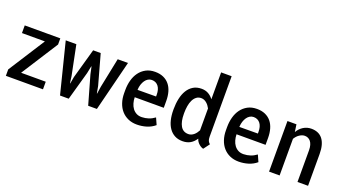

<svg xmlns="http://www.w3.org/2000/svg" viewBox="-58 -1326 3408 1902"><g transform="rotate(20 1646.0 -375.5)"><path d="M411.1 -468.3 162.6 -80.1H422.4V0H31.2V-67.4L277.8 -452.6H36.1V-533.2H411.1Z M924.3 -218.3 938 -144H940.9L951.7 -218.3L1016.1 -533.2H1124.5L990.7 0H898.9L813 -301.3L796.9 -377H793.9L778.3 -300.8L693.8 0H602.1L468.3 -533.2H580.1L643.6 -219.7Q644 -215.8 645.5 -205.6Q647 -195.3 648.4 -183.6Q649.9 -171.9 651.4 -161.6Q652.8 -151.4 653.3 -147.5H656.2L668.9 -219.2L757.3 -533.2H836.9Z M1414.1 10.3Q1361.8 10.3 1320.6 -8.3Q1279.3 -26.9 1250.5 -59.8Q1221.7 -92.8 1206.3 -138.7Q1190.9 -184.6 1190.9 -239.3V-273.4Q1190.9 -326.7 1204.1 -375.5Q1217.3 -424.3 1244.4 -461.4Q1271.5 -498.5 1312.5 -520.8Q1353.5 -543 1409.2 -543Q1459 -543 1496.3 -526.4Q1533.7 -509.8 1558.8 -479.5Q1584 -449.2 1596.7 -405.8Q1609.4 -362.3 1609.4 -309.1V-237.3H1310.5Q1308.6 -237.3 1306.9 -237.5Q1305.2 -237.8 1303.2 -237.3Q1303.7 -205.1 1312.3 -175.3Q1320.8 -145.5 1337.4 -123Q1354 -100.6 1378.7 -87.6Q1403.3 -74.7 1436.5 -75.7Q1472.2 -76.7 1505.4 -87.4Q1538.6 -98.1 1570.3 -121.6L1601.6 -51.8Q1563.5 -19.5 1514.6 -4.6Q1465.8 10.3 1414.1 10.3ZM1405.3 -456.1Q1383.8 -456.1 1366 -445.3Q1348.1 -434.6 1335.2 -416Q1322.3 -397.5 1314.2 -372.8Q1306.2 -348.1 1304.7 -320.3V-315.4L1499.5 -316.4V-335.4Q1499.5 -362.3 1493.4 -384.5Q1487.3 -406.7 1475.3 -422.6Q1463.4 -438.5 1445.8 -447.3Q1428.2 -456.1 1405.3 -456.1Z M1816.9 -249.5Q1816.9 -167.5 1843.8 -121.6Q1870.6 -75.7 1925.8 -75.7Q1942.4 -75.7 1956.8 -81.8Q1971.2 -87.9 1983.4 -98.1Q1995.6 -108.4 2005.6 -121.8Q2015.6 -135.3 2023.4 -150.4V-381.3Q2015.6 -396 2005.6 -409.2Q1995.6 -422.4 1983.4 -432.6Q1971.2 -442.9 1957 -448.7Q1942.9 -454.6 1926.8 -454.6Q1897 -454.6 1876 -438.2Q1855 -421.9 1841.8 -394.8Q1828.6 -367.7 1822.8 -332.5Q1816.9 -297.4 1816.9 -259.8ZM1705.6 -259.8Q1705.6 -318.4 1716.8 -370.1Q1728 -421.9 1751.5 -460.2Q1774.9 -498.5 1811.3 -520.8Q1847.7 -543 1898.4 -543Q1938.5 -543 1969.2 -526.1Q2000 -509.3 2023.4 -478V-761.2H2134.3V-123.5Q2134.3 -109.4 2136.2 -99.1Q2138.2 -88.9 2141.6 -80.8Q2145 -72.8 2150.4 -66.4Q2155.8 -60.1 2162.6 -53.7L2115.2 10.3Q2106.9 9.3 2095.2 3.4Q2083.5 -2.4 2071.5 -12.5Q2059.6 -22.5 2049.6 -36.1Q2039.6 -49.8 2035.2 -66.9Q2022.9 -48.8 2009 -34.7Q1995.1 -20.5 1978.3 -10.5Q1961.4 -0.5 1940.9 4.9Q1920.4 10.3 1895.5 10.3Q1847.7 10.3 1812.3 -8.8Q1776.9 -27.8 1752.9 -62.3Q1729 -96.7 1717.3 -144.5Q1705.6 -192.4 1705.6 -249.5Z M2487.3 10.3Q2435.1 10.3 2393.8 -8.3Q2352.5 -26.9 2323.7 -59.8Q2294.9 -92.8 2279.5 -138.7Q2264.2 -184.6 2264.2 -239.3V-273.4Q2264.2 -326.7 2277.3 -375.5Q2290.5 -424.3 2317.6 -461.4Q2344.7 -498.5 2385.7 -520.8Q2426.8 -543 2482.4 -543Q2532.2 -543 2569.6 -526.4Q2606.9 -509.8 2632.1 -479.5Q2657.2 -449.2 2669.9 -405.8Q2682.6 -362.3 2682.6 -309.1V-237.3H2383.8Q2381.8 -237.3 2380.1 -237.5Q2378.4 -237.8 2376.5 -237.3Q2377 -205.1 2385.5 -175.3Q2394 -145.5 2410.6 -123Q2427.2 -100.6 2451.9 -87.6Q2476.6 -74.7 2509.8 -75.7Q2545.4 -76.7 2578.6 -87.4Q2611.8 -98.1 2643.6 -121.6L2674.8 -51.8Q2636.7 -19.5 2587.9 -4.6Q2539.1 10.3 2487.3 10.3ZM2478.5 -456.1Q2457 -456.1 2439.2 -445.3Q2421.4 -434.6 2408.4 -416Q2395.5 -397.5 2387.5 -372.8Q2379.4 -348.1 2377.9 -320.3V-315.4L2572.8 -316.4V-335.4Q2572.8 -362.3 2566.7 -384.5Q2560.5 -406.7 2548.6 -422.6Q2536.6 -438.5 2519 -447.3Q2501.5 -456.1 2478.5 -456.1Z M2900.4 -533.2 2911.6 -455.6Q2935.5 -496.6 2972.9 -519.8Q3010.3 -543 3056.2 -543Q3093.8 -543 3123.5 -530.5Q3153.3 -518.1 3174.1 -492.2Q3194.8 -466.3 3205.8 -427Q3216.8 -387.7 3216.8 -334.5V0H3105.5V-333.5Q3105.5 -365.2 3098.6 -388.2Q3091.8 -411.1 3079.8 -425.8Q3067.9 -440.4 3052 -447.5Q3036.1 -454.6 3018.6 -454.6Q2991.7 -454.6 2964.1 -436.5Q2936.5 -418.5 2917 -386.2V0H2805.7V-533.2Z"/></g></svg>

Font: Ufes Sans Medium
Style: Regular
Weight: 500
Designer: Ricardo Esteves & Filipe Motta
Foundry: ProDesignUfes - Ricardo Esteves, Filipe Motta (This is a derivative work, based on Roboto family, by Christian Robertson
Version: Version 2.0